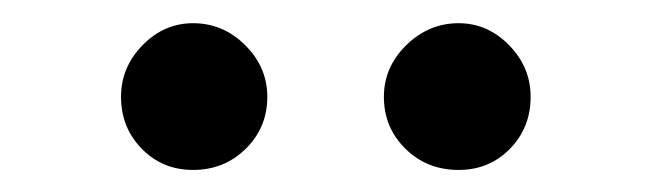

<svg xmlns="http://www.w3.org/2000/svg" viewBox="-20 -740 570 168"><path d="M381.3 -719.7Q406.7 -719.7 425.5 -700.4Q444.3 -681.2 444.3 -655.3Q444.3 -628.4 426.3 -609.9Q408.2 -591.3 381.3 -591.3Q353.5 -591.3 334.7 -609.9Q315.9 -628.4 315.9 -655.3Q315.9 -681.2 335.4 -700.4Q355 -719.7 381.3 -719.7ZM148.9 -719.7Q175.3 -719.7 194.6 -700.4Q213.9 -681.2 213.9 -655.3Q213.9 -628.4 195.1 -609.9Q176.3 -591.3 148.9 -591.3Q122.1 -591.3 104 -609.9Q85.9 -628.4 85.9 -655.3Q85.9 -681.2 104.7 -700.4Q123.5 -719.7 148.9 -719.7Z"/></svg>

Font: Unique
Style: Regular
Weight: 400
Designer: Anna Pocius (aka Artmaker)
Foundry: Anna Pocius
Version: Version 1.000 2013 initial release